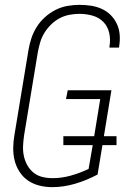

<svg xmlns="http://www.w3.org/2000/svg" viewBox="-20 -763 540 791"><path d="M195 8Q168 8 142 1.5Q116 -5 95 -19.5Q74 -34 60 -56Q46 -78 40 -103Q34 -128 34.5 -155.5Q35 -183 40 -210L97 -555Q101 -580 109 -604.5Q117 -629 131 -651.5Q145 -674 165 -692Q185 -710 208.5 -722Q232 -734 257.5 -738.5Q283 -743 307 -743Q331 -743 354.5 -739.5Q378 -736 399 -726.5Q420 -717 436 -701Q452 -685 461.5 -664.5Q471 -644 473 -620.5Q475 -597 471 -573Q471 -571 471 -570Q471 -569 470 -567H431Q431 -568 431 -569Q431 -570 431 -572Q436 -600 430 -627Q424 -654 406 -672.5Q388 -691 361.5 -698.5Q335 -706 307 -706Q287 -706 266 -702Q245 -698 226 -688Q207 -678 191 -662.5Q175 -647 163.5 -628.5Q152 -610 146 -590Q140 -570 136 -549L79 -204Q76 -183 75 -161.5Q74 -140 78.5 -119.5Q83 -99 93 -81.5Q103 -64 118.5 -51.5Q134 -39 154.5 -34Q175 -29 197 -29Q234 -29 271.5 -39.5Q309 -50 345 -67L362 -165H241V-202H368L393 -355H252L259 -391H439L408 -202H460V-165H402L382 -44Q337 -20 289.5 -6Q242 8 195 8Z"/></svg>

Font: Iosevka SS04 Extralight
Style: Italic
Weight: 200
Italic angle: -9°
Monospace: yes
Designer: Belleve Invis
Foundry: Belleve Invis
Version: Version 19.0.0; ttfautohint (v1.8.4)